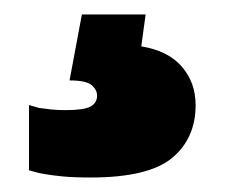

<svg xmlns="http://www.w3.org/2000/svg" viewBox="-20 -30 310 265"><path d="M105 215Q82 215 66.5 213.5Q51 212 40 210Q34 209 29 207.5Q24 206 20 205V115L34 119Q41 120 50 121Q59 122 70 122Q96 122 105 117Q114 112 114 102Q114 94 106.5 87.5Q99 81 76 81L93 -10H181L175 34Q212 40 231 62Q250 84 250 115Q250 161 217.5 188Q185 215 105 215Z"/></svg>

Font: Golos Text Black
Style: Regular
Weight: 900
Designer: A.Korolkova, Vitaly Kuzmin
Foundry: ParaType Ltd
Version: Version 2.004